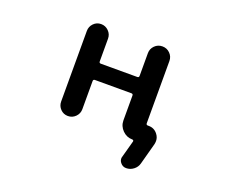

<svg xmlns="http://www.w3.org/2000/svg" viewBox="-113 -723 1226 1039"><g transform="rotate(20 500.0 -203.5)"><path d="M698.2 139.6Q677.7 139.6 665 123Q656.2 112.3 656.2 98.6Q656.2 93.8 658.2 87.9L684.6 -8.8Q685.5 -12.7 683.1 -15.1Q680.7 -17.6 677.7 -17.6Q644.5 -17.6 620.6 -41.5Q596.7 -65.4 596.7 -98.6V-241.2Q596.7 -251 586.9 -251H377Q367.2 -251 367.2 -241.2V-79.1Q367.2 -53.7 349.1 -35.6Q331.1 -17.6 305.7 -17.6Q280.3 -17.6 262.7 -35.6Q245.1 -53.7 245.1 -79.1V-485.4Q245.1 -510.7 262.7 -528.8Q280.3 -546.9 305.7 -546.9Q331.1 -546.9 349.1 -528.8Q367.2 -510.7 367.2 -485.4V-354.5Q367.2 -344.7 377 -344.7H586.9Q596.7 -344.7 596.7 -354.5V-485.4Q596.7 -510.7 614.7 -528.8Q632.8 -546.9 658.7 -546.9Q684.6 -546.9 702.6 -528.8Q720.7 -510.7 720.7 -485.4V-127Q720.7 -117.2 730.5 -117.2H735.4Q767.6 -117.2 787.1 -91.8Q800.8 -74.2 800.8 -53.7Q800.8 -44.9 798.8 -35.2L765.6 87.9Q759.8 110.4 740.7 125Q721.7 139.6 698.2 139.6Z"/></g></svg>

Font: Rounded-X Mgen+ 2m medium
Style: Regular
Weight: 500
Designer: [Source Han Sans]
Ryoko NISHIZUKA  (kana & ideographs); Paul D. Hunt (Latin, Greek & Cyrillic); Wenlong ZHANG  (bopomofo
Version: Version 1.059.20150602